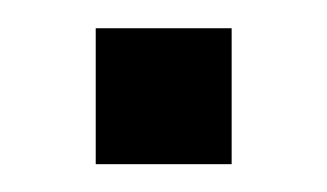

<svg xmlns="http://www.w3.org/2000/svg" viewBox="-20 -118 235 138"><path d="M48.8 0V-97.7H146.5V0Z"/></svg>

Font: BabelStone Runic Ruled
Style: Regular
Weight: 400
Designer: Andrew West
Foundry: BabelStone
Version: Version 7.004 November 9, 2023